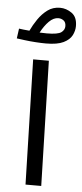

<svg xmlns="http://www.w3.org/2000/svg" viewBox="-82 -953 419 986"><g transform="rotate(5 127.5 -460.0)"><path d="M89 0 72 -644H153L170 0ZM130 -731Q108 -731 77.5 -733Q47 -735 20 -738.5Q-7 -742 -21 -744L-14 -795Q-5 -794 9 -792Q23 -790 40 -789Q54 -819 74.5 -849Q95 -879 122.5 -899.5Q150 -920 187 -920Q219 -920 247.5 -900Q276 -880 276 -833Q276 -809 264 -785.5Q252 -762 220.5 -746.5Q189 -731 130 -731ZM183 -866Q158 -866 135 -843Q112 -820 93 -784Q114 -783 130 -783Q187 -783 204.5 -796Q222 -809 222 -828Q222 -848 210 -857Q198 -866 183 -866Z"/></g></svg>

Font: Noto Sans Living
Style: Regular
Weight: 400
Designer: Monotype Design Team
Foundry: Monotype Imaging Inc.
Version: Version 2.013; ttfautohint (v1.8.4.7-5d5b)